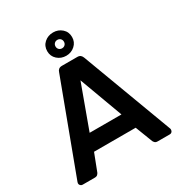

<svg xmlns="http://www.w3.org/2000/svg" viewBox="-207 -1046 1108 1186"><g transform="rotate(-30 346.5 -453.0)"><path d="M347 -740Q310 -740 284 -763.5Q258 -787 258 -823Q258 -860 284 -883Q310 -906 347 -906Q383 -906 409 -883Q435 -860 435 -823Q435 -787 409 -763.5Q383 -740 347 -740ZM347 -793Q360 -793 368.5 -801.5Q377 -810 377 -823Q377 -836 368.5 -844.5Q360 -853 347 -853Q334 -853 325.5 -844.5Q317 -836 317 -823Q317 -810 325.5 -801.5Q334 -793 347 -793ZM35 0Q27 0 20.5 -6Q14 -12 14 -21Q14 -24 16 -30L257 -675Q260 -686 268.5 -693Q277 -700 292 -700H401Q416 -700 424 -693Q432 -686 436 -675L677 -30Q678 -28 678 -25.5Q678 -23 678 -21Q678 -12 672 -6Q666 0 658 0H571Q557 0 550.5 -7Q544 -14 542 -19L495 -141H198L151 -19Q149 -14 142.5 -7Q136 0 122 0ZM233 -256H460L346 -565Z"/></g></svg>

Font: Fz Rubik Med
Style: Regular
Weight: 500
Designer: Hubert and Fischer
Foundry: Hubert and Fischer
Version: Vit hóa bi FontZin.com